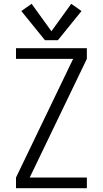

<svg xmlns="http://www.w3.org/2000/svg" viewBox="-20 -988 540 1008"><path d="M64 0V-56L364 -679H64V-735H436V-679L136 -56H436V0ZM216 -777 92 -930 146 -968 250 -824 354 -968 408 -930 284 -777Z"/></svg>

Font: Iosevka SS01 Light
Style: Regular
Weight: 300
Monospace: yes
Designer: Belleve Invis
Foundry: Belleve Invis
Version: 2.3.3; ttfautohint (v1.8.3)